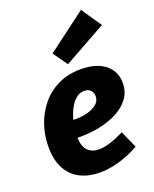

<svg xmlns="http://www.w3.org/2000/svg" viewBox="-158 -941 837 1042"><g transform="rotate(-20 260.5 -419.5)"><path d="M236 13Q174 13 125 -11Q76 -35 48 -85Q20 -135 20 -214Q20 -279 40.5 -339Q61 -399 100.5 -447Q140 -495 197.5 -522.5Q255 -550 328 -550Q417 -550 467.5 -510Q518 -470 518 -402Q518 -353 492 -316.5Q466 -280 421.5 -255.5Q377 -231 320.5 -218.5Q264 -206 203 -206Q194 -206 185 -206Q187 -154 211 -130.5Q235 -107 274 -107Q304 -107 341.5 -119Q379 -131 421 -152L465 -53Q406 -20 347.5 -3.5Q289 13 236 13ZM305 -433Q279 -433 257.5 -415Q236 -397 221 -368Q206 -339 197 -305Q204 -305 214 -305Q249 -305 281.5 -314Q314 -323 334.5 -340.5Q355 -358 355 -385Q355 -406 342 -419.5Q329 -433 305 -433ZM273 -599 214 -682 440 -852 519 -736Z"/></g></svg>

Font: Bitter ExtraBold
Style: Italic
Weight: 800
Italic angle: -9°
Designer: Sol Matas, and Bitter project Authors
Foundry: Sol Matas
Version: Version 2.001